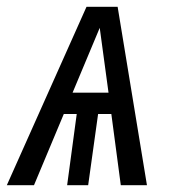

<svg xmlns="http://www.w3.org/2000/svg" viewBox="-46 -546 500 566"><path d="M310.1 0 282.2 -210H243.2L213.9 0H151.9L180.2 -210H142.1L54.2 0H-25.9L209 -525.9H300.8L387.2 0ZM168 -272.9H273.9L248 -463.9Z"/></svg>

Font: Fira Sans Compressed Book
Style: Italic
Weight: 350
Width: 3
Italic angle: -8°
Designer: Carrois Corporate & Edenspiekermann AG
Foundry: Carrois Corporate GbR & Edenspiekermann AG
Version: Version 4.203;PS 004.203;hotconv 1.0.88;makeotf.lib2.5.64775